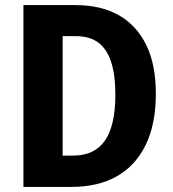

<svg xmlns="http://www.w3.org/2000/svg" viewBox="-20 -734 680 754"><path d="M592 -366Q592 -246 552 -164.5Q512 -83 438.5 -41.5Q365 0 261 0H72V-714H276Q377 -714 447 -674Q517 -634 554.5 -557Q592 -480 592 -366ZM433 -361Q433 -441 416 -492Q399 -543 365 -567.5Q331 -592 279 -592H226V-123H267Q352 -123 392.5 -182.5Q433 -242 433 -361Z"/></svg>

Font: Noto Sans Display SemiCondensed
Style: Regular
Weight: 400
Width: 4
Version: Version 2.003